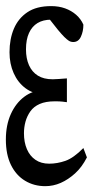

<svg xmlns="http://www.w3.org/2000/svg" viewBox="-22 -559 322 642"><path d="M129.4 63.5Q91.8 63.5 61.8 45.4Q31.7 27.3 14.6 -7.6Q-2.4 -42.5 -2.4 -92.3Q-2.4 -140.6 14.2 -177.5Q30.8 -214.4 59.6 -235.8Q88.4 -257.3 125 -257.3V-242.7Q88.4 -245.1 63 -264.2Q37.6 -283.2 23.7 -314.5Q9.8 -345.7 9.8 -384.3Q9.8 -428.2 24.4 -462.9Q39.1 -497.6 69.6 -518.1Q100.1 -538.6 148.9 -538.6Q174.8 -538.6 195.8 -531Q216.8 -523.4 232.7 -509.5Q248.5 -495.6 256.8 -476.6Q256.8 -454.1 248.5 -436.3Q240.2 -418.5 223.1 -418.5Q214.8 -418.5 208.3 -422.6Q201.7 -426.8 192.9 -435.5Q184.1 -444.3 171.9 -459L134.8 -505.9H185.1L191.9 -484.9Q180.2 -489.7 170.4 -491.5Q160.6 -493.2 148.9 -493.2Q122.1 -493.2 103.5 -481.9Q85 -470.7 75 -448.7Q64.9 -426.8 64.9 -394Q64.9 -363.3 75 -340.8Q85 -318.4 104.5 -306.2Q124 -293.9 154.3 -293.9Q164.1 -293.9 175 -294.9Q186 -295.9 201.7 -296.9V-217.3Q184.1 -219.7 175.8 -220Q167.5 -220.2 160.6 -220.2Q130.9 -220.2 110.8 -211.4Q90.8 -202.6 79.6 -186.8Q68.4 -170.9 63.2 -152.1Q58.1 -133.3 58.1 -113.3Q58.1 -83.5 67.9 -60.5Q77.6 -37.6 96.4 -24.7Q115.2 -11.7 142.6 -11.7Q169.4 -11.7 196.8 -21.2Q224.1 -30.8 256.8 -64L268.6 -32.7Q252 0 229 20.8Q206.1 41.5 181.2 52.5Q156.2 63.5 129.4 63.5Z"/></svg>

Font: Scarab Serif
Style: Condensed
Weight: 400
Designer: John Roberts
Foundry: Scarab
Version: 1.0